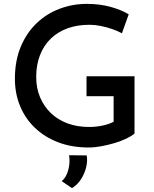

<svg xmlns="http://www.w3.org/2000/svg" viewBox="-20 -754 794 992"><path d="M675 -64Q660 -51 633 -38Q606 -25 572.5 -15Q539 -5 504 1.5Q469 8 438 8Q350 8 280 -19Q210 -46 160 -94Q110 -142 83.5 -206.5Q57 -271 57 -347Q57 -440 87 -512Q117 -584 168.5 -633.5Q220 -683 287.5 -708.5Q355 -734 429 -734Q494 -734 549.5 -719Q605 -704 645 -680L610 -582Q590 -593 560.5 -603.5Q531 -614 500 -620Q469 -626 443 -626Q379 -626 328.5 -607.5Q278 -589 242 -554Q206 -519 186.5 -469Q167 -419 167 -356Q167 -299 187 -251.5Q207 -204 243 -169.5Q279 -135 329 -116.5Q379 -98 440 -98Q475 -98 509 -105Q543 -112 567 -125V-257H427V-360H675ZM352 218 299 182Q323 162 333 123.5Q343 85 337 48L428 49Q433 76 425.5 108.5Q418 141 399.5 170.5Q381 200 352 218Z"/></svg>

Font: Josefin Sans Thin Medium
Style: Regular
Weight: 500
Version: Version 2.000